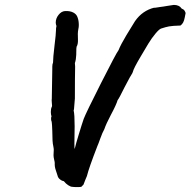

<svg xmlns="http://www.w3.org/2000/svg" viewBox="-20 -738 776 782"><path d="M240 0Q238 0 233 -2Q228 -4 222 -9.5Q216 -15 214 -24Q212 -31 207 -45.5Q202 -60 203 -74Q203 -78 200.5 -88Q198 -98 198 -106L199 -128Q199 -133 197 -143Q193 -158 193 -204Q193 -212 192 -226.5Q191 -241 190 -244Q188 -247 188 -254Q188 -263 190 -263Q187 -272 187 -282Q187 -295 191 -303Q192 -304 192 -308Q192 -312 191 -321Q190 -330 191 -337L193 -458V-466Q193 -477 196 -483Q196 -502 202 -552Q208 -600 208 -615Q208 -623 209 -627Q210 -631 210 -632Q207 -640 207 -646Q207 -663 218.5 -677.5Q230 -692 245 -693Q265 -694 278.5 -687Q292 -680 296 -667Q301 -654 301 -636Q301 -627 299 -619Q297 -609 297 -600Q297 -595 297.5 -576Q298 -557 292 -548L291 -540Q291 -533 290.5 -514.5Q290 -496 285 -481L286 -467Q285 -424 285 -338V-337L282 -301Q282 -298 281.5 -294Q281 -290 280 -288Q284 -272 284 -223L283 -152Q283 -135 284 -131Q287 -140 287 -142Q288 -148 301 -191Q314 -234 321 -254Q331 -280 392 -400.5Q453 -521 463 -534Q471 -555 495 -595Q519 -635 530 -652Q560 -695 609 -707V-706L688 -718Q710 -718 720 -703Q720 -703 726 -700Q732 -697 736 -685Q735 -680 732.5 -667Q730 -654 726 -646.5Q722 -639 715 -634Q682 -633 668.5 -630.5Q655 -628 637 -622Q629 -620 613.5 -601.5Q598 -583 584 -560Q581 -555 552.5 -507Q524 -459 521 -445L519 -440Q513 -432 487 -382Q465 -337 459 -330Q454 -312 431 -269Q412 -233 405 -212Q397 -198 388.5 -174Q380 -150 377 -144Q342 -54 334 -21Q331 -14 327.5 -5.5Q324 3 320 14L311 23Q305 24 295 24Q281 24 275 23Q268 23 258 16.5Q248 10 240 0Z"/></svg>

Font: Caveat
Style: Bold
Weight: 700
Designer: Pablo Impallari
Foundry: Pablo Impallari
Version: Version 1.500; ttfautohint (v1.6)